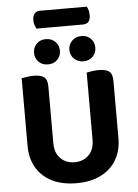

<svg xmlns="http://www.w3.org/2000/svg" viewBox="-64 -1031 788 1096"><g transform="rotate(-5 330.0 -482.5)"><path d="M444.2 -882.6H177.7Q173.7 -890.7 169.2 -903.7Q164.8 -916.6 164.8 -930.6Q164.8 -959 176.9 -970.6Q188.9 -982.2 208.3 -982.2H475.1Q481 -973.6 484.3 -960.9Q487.7 -948.1 487.7 -933.7Q487.7 -905.7 476.1 -894.1Q464.6 -882.6 444.2 -882.6ZM329.7 16.6Q248.3 16.6 190 -12.7Q131.6 -42 100.6 -95Q69.5 -148 69.5 -218.5V-285.6H217.3V-222.7Q217.3 -166.1 249 -134.8Q280.7 -103.6 329.7 -103.6Q378.6 -103.6 410.4 -134.8Q442.1 -166.1 442.1 -222.7V-285.6H590.1V-218.5Q590.1 -148 559.1 -95Q528 -42 469.7 -12.7Q411.4 16.6 329.7 16.6ZM217.3 -254.6H69.5V-607.4Q79.5 -609.4 99.2 -612.6Q119 -615.8 138.1 -615.8Q180 -615.8 198.6 -601.3Q217.3 -586.8 217.3 -546.2ZM590.1 -253.1H442.1V-607.4Q452 -609.4 471.8 -612.6Q491.5 -615.8 510.6 -615.8Q552.5 -615.8 571.3 -601.3Q590.1 -586.8 590.1 -546.2ZM300.9 -745.1Q300.9 -714.7 280.2 -693.8Q259.4 -673 226.1 -673Q193.7 -673 173.1 -693.8Q152.5 -714.7 152.5 -745.1Q152.5 -775.8 173.1 -796.9Q193.7 -818 226.1 -818Q259.4 -818 280.2 -796.9Q300.9 -775.8 300.9 -745.1ZM503.7 -745.1Q503.7 -714.7 483.2 -693.8Q462.7 -673 429.6 -673Q397.5 -673 376.3 -693.8Q355 -714.7 355 -745.1Q355 -775.8 376.3 -796.9Q397.5 -818 429.6 -818Q462.7 -818 483.2 -796.9Q503.7 -775.8 503.7 -745.1Z"/></g></svg>

Font: Baloo Bhaina 2
Style: Regular
Weight: 400
Designer: Yesha Goshar, Manish Minz, Shuchita Grover and Ek Type
Foundry: Ek Type
Version: Version 1.700